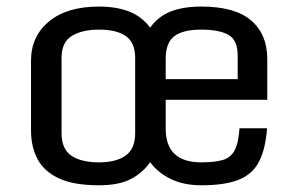

<svg xmlns="http://www.w3.org/2000/svg" viewBox="-20 -547 887 577"><path d="M277.8 9.8Q200.7 9.8 156 -11.5Q111.3 -32.7 92.3 -69.8Q73.2 -106.9 73.2 -154.8V-364.7Q73.2 -438 127.4 -482.7Q181.6 -527.3 277.8 -527.3Q328.6 -527.3 367.2 -512.7Q405.8 -498 431.2 -463.9Q455.6 -498 493.7 -512.7Q531.7 -527.3 585 -527.3Q686 -527.3 734.6 -485.6Q783.2 -443.8 783.2 -370.1V-247.1H478V-160.2Q478 -59.1 585 -59.1Q625.5 -59.1 649.4 -66.2Q673.3 -73.2 685.1 -95.2Q696.8 -117.2 699.7 -161.6H782.7Q777.8 -98.6 758.3 -61Q738.8 -23.4 697.3 -6.8Q655.8 9.8 585 9.8Q532.2 9.8 493.4 -9Q454.6 -27.8 431.2 -59.6Q408.7 -27.3 372.8 -8.8Q336.9 9.8 277.8 9.8ZM277.8 -59.1Q328.6 -59.1 357.4 -79.3Q386.2 -99.6 386.2 -147V-372.6Q386.2 -418.5 358.6 -438.2Q331.1 -458 277.8 -458Q227.1 -458 196 -439.2Q165 -420.4 165 -372.6V-147Q165 -99.1 194.6 -79.1Q224.1 -59.1 277.8 -59.1ZM478 -309.1H694.3V-379.9Q694.3 -426.8 666.3 -442.4Q638.2 -458 585 -458Q530.3 -458 504.2 -438.5Q478 -418.9 478 -371.1Z"/></svg>

Font: Monda
Style: Regular
Weight: 400
Designer: Vernon Adams
Foundry: Vernon Adams
Version: Version 2.100; ttfautohint (v1.8.3)